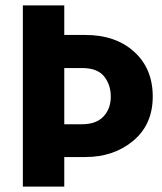

<svg xmlns="http://www.w3.org/2000/svg" viewBox="-20 -694 603 714"><path d="M285 -441H219V-232H285Q338 -232 365 -261Q392 -290 392 -334.5Q392 -379 367 -410Q342 -441 285 -441ZM297 -110H219V0H65V-674H219V-564H297Q410 -564 479 -501.5Q548 -439 548 -335Q548 -231 475.5 -170.5Q403 -110 297 -110Z"/></svg>

Font: Hind Madurai
Style: Bold
Weight: 700
Designer: Jyotish Sonowal
Foundry: Indian Type Foundry
Version: Version 0.702;PS 1.0;hotconv 1.0.81;makeotf.lib2.5.63406